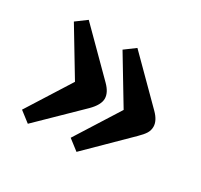

<svg xmlns="http://www.w3.org/2000/svg" viewBox="-100 -608 716 684"><g transform="rotate(30 258.0 -265.5)"><path d="M83 -50.8 40 -84 153.8 -264.2 43 -448.2 85.9 -480 250 -315.9Q275.9 -290 275.9 -265.1Q275.9 -239.7 245.1 -209ZM283.2 -50.8 240.2 -84 354 -264.2 243.2 -448.2 286.1 -480 450.2 -315.9Q476.1 -290 476.1 -265.1Q476.1 -250.5 468.5 -238Q460.9 -225.6 443.8 -209Z"/></g></svg>

Font: Literata Book SemiBold
Style: Regular
Weight: 600
Designer: Latin by Veronika Burian and Jose Scaglione. Greek by Irene Vlachou. Cyrillic by Vera Evstafieva
Foundry: TypeTogether
Version: Version 2.003;PS 002.003;hotconv 1.0.88;makeotf.lib2.5.64775